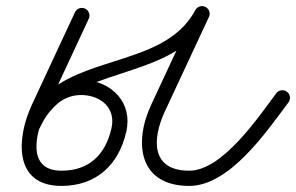

<svg xmlns="http://www.w3.org/2000/svg" viewBox="-20 -586 973 631"><path d="M259.6 -557.7C247 -563.5 232.2 -558.1 226.3 -545.6C179 -443.9 131.7 -342.2 84.3 -240.6C35.4 -135.4 21.6 25 182 25C296.6 25 370.2 -44.2 395 -153.1C416.8 -248.5 347.7 -318.9 254.6 -323.6C254.6 -323.6 254.5 -323.6 254.4 -323.6C254.3 -323.6 254.3 -323.6 254.3 -323.6C163.2 -327 101.2 -264.2 65.3 -186.5C59.5 -173.9 65 -159.1 77.5 -153.3C90.1 -147.5 104.9 -153 110.7 -165.5C137.9 -224.4 182.4 -276.3 252.4 -273.7C252.4 -273.7 252.3 -273.7 252.2 -273.7C252.2 -273.7 252.1 -273.7 252.1 -273.7C314 -270.6 361.2 -229.4 346.3 -164.2C326.6 -78 273.2 -25 182 -25C65.9 -25 97.1 -149.6 129.7 -219.4C177 -321.1 224.3 -422.8 271.7 -524.4C277.5 -537 272.1 -551.8 259.6 -557.7ZM110.9 -166.1C110.9 -166.1 110.9 -166.1 110.9 -166.1C202.6 -377.3 549.5 -309.7 666.1 -529.2C672.6 -541.4 667.9 -556.6 655.7 -563C643.5 -569.5 628.4 -564.9 621.9 -552.7C510.7 -343.2 167.6 -422.4 65.1 -185.9C59.6 -173.3 65.4 -158.6 78.1 -153.1C90.7 -147.6 105.4 -153.4 110.9 -166.1ZM621.3 -551.5C621.3 -551.5 621.3 -551.5 621.3 -551.5C573.2 -448.2 525 -344.9 476.8 -241.6C418.4 -116.2 436.7 25 602 25C735.7 25 857.9 -156.4 928 -249.4C936.3 -260.5 934.1 -276.1 923 -284.4C912 -292.8 896.3 -290.6 888 -279.5C888 -279.5 888 -279.5 888 -279.5C831.5 -204.5 711.9 -25 602 -25C475.4 -25 479.6 -129.3 522.1 -220.4C570.3 -323.8 618.5 -427.1 666.7 -530.4C672.5 -542.9 667.1 -557.8 654.6 -563.6C642.1 -569.4 627.2 -564 621.3 -551.5Z"/></svg>

Font: FRB American Cursive Guidelines Arrows Semibold
Style: Italic
Weight: 600
Italic angle: -25°
Version: Version 2.0;Modular Font Editor K font №1